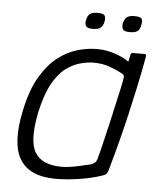

<svg xmlns="http://www.w3.org/2000/svg" viewBox="-47 -645 578 692"><g transform="rotate(5 241.5 -298.5)"><path d="M180 6Q85 6 50 -51.5Q15 -109 41 -230Q57 -306 85.5 -353.5Q114 -401 148.5 -427Q183 -453 219 -463Q255 -473 288 -473Q323 -473 356.5 -461Q390 -449 404 -437L410 -465Q411 -468 413 -469Q415 -470 417 -470H460Q466 -470 466 -464Q463 -446 457 -414.5Q451 -383 442 -342Q433 -301 422 -252.5Q411 -204 397 -150Q383 -96 367 -40Q365 -34 361.5 -29Q358 -24 345 -20Q314 -9 268 -1.5Q222 6 180 6ZM198 -39Q216 -39 238 -43Q260 -47 278 -51.5Q296 -56 302 -57Q308 -59 314.5 -63.5Q321 -68 324 -79Q331 -104 339 -137.5Q347 -171 355.5 -207.5Q364 -244 371.5 -278.5Q379 -313 385 -339Q391 -365 392 -376Q394 -382 391.5 -386.5Q389 -391 381 -395Q362 -405 337 -414Q312 -423 279 -423Q258 -423 232 -416Q206 -409 180 -390Q154 -371 132.5 -332Q111 -293 97 -230Q75 -124 100.5 -81.5Q126 -39 198 -39ZM306 -573Q303 -559 294.5 -551.5Q286 -544 266 -544Q247 -544 241.5 -551.5Q236 -559 239 -573Q242 -589 250.5 -596Q259 -603 278 -603Q299 -603 304 -596Q309 -589 306 -573ZM439 -573Q437 -559 429 -551.5Q421 -544 399 -544Q380 -544 375 -551.5Q370 -559 372 -573Q376 -589 384.5 -596Q393 -603 412 -603Q433 -603 438 -596Q443 -589 439 -573Z"/></g></svg>

Font: Glory Thin Light
Style: Italic
Weight: 300
Italic angle: -12°
Version: Version 1.011